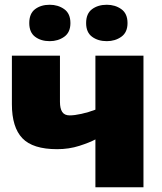

<svg xmlns="http://www.w3.org/2000/svg" viewBox="-20 -787 679 807"><path d="M232 -359Q232 -331 241.5 -316.5Q251 -302 273 -302Q293 -302 322.5 -308.5Q352 -315 381 -326V-553H583V0H381V-201Q357 -188 313.5 -174Q270 -160 220 -160Q118 -160 74 -206Q30 -252 30 -349V-553H232ZM103 -690Q103 -730 127.5 -748.5Q152 -767 189 -767Q224 -767 250 -748.5Q276 -730 276 -690Q276 -651 250 -632.5Q224 -614 189 -614Q152 -614 127.5 -632.5Q103 -651 103 -690ZM342 -690Q342 -730 367 -748.5Q392 -767 429 -767Q464 -767 490 -748.5Q516 -730 516 -690Q516 -651 490 -632.5Q464 -614 429 -614Q392 -614 367 -632.5Q342 -651 342 -690Z"/></svg>

Font: Noto Sans Display Black
Style: Regular
Weight: 900
Designer: Monotype Design Team
Foundry: Monotype Imaging Inc.
Version: Version 2.003